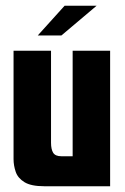

<svg xmlns="http://www.w3.org/2000/svg" viewBox="-20 -646 434 666"><path d="M133 0Q88 0 65 -14Q42 -28 34.5 -50Q27 -72 27 -94V-470H157V-151Q157 -128 164.5 -116Q172 -104 193 -104H232V-470H362V0ZM111 -523 204 -626H315L193 -523Z"/></svg>

Font: Smooch Sans ExtraBold
Style: Regular
Weight: 800
Designer: Robert E. Leuschke
Foundry: Robert E. Leuschke
Version: Version 1.010